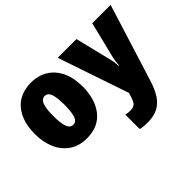

<svg xmlns="http://www.w3.org/2000/svg" viewBox="-153 -857 1391 1391"><g transform="rotate(-45 542.0 -161.5)"><path d="M278 10Q202 10 147 -27Q92 -64 63 -129.5Q34 -195 34 -278Q34 -410 97.5 -486.5Q161 -563 280 -563Q351 -563 406 -529.5Q461 -496 492 -432Q523 -368 523 -278Q523 -149 460.5 -69.5Q398 10 278 10ZM279 -130Q310 -130 323 -166Q336 -202 336 -278Q336 -353 323 -388.5Q310 -424 279 -424Q248 -424 234.5 -388Q221 -352 221 -277Q221 -203 234.5 -166.5Q248 -130 279 -130ZM734 -553 802 -275Q812 -237 812 -200H817Q821 -249 827 -274L896 -553H1084L901 33Q878 108 848.5 152.5Q819 197 776 218.5Q733 240 669 240Q627 240 597 232V84Q616 90 644 90Q679 90 694.5 71.5Q710 53 724 2L727 -8L542 -553Z"/></g></svg>

Font: Noto Sans Display Black Narrow
Style: Regular
Weight: 900
Width: 4
Designer: Monotype Design team
Foundry: Monotype Imaging Inc.
Version: Version 1.000